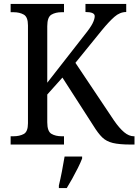

<svg xmlns="http://www.w3.org/2000/svg" viewBox="-20 -734 703 975"><path d="M34 0V-42H48Q79 -42 100.5 -53.5Q122 -65 122 -108V-605Q122 -648 100.5 -660Q79 -672 49 -672H34V-714H305V-672H293Q262 -672 241 -659.5Q220 -647 220 -601V-314L409 -556Q439 -593 450 -615Q461 -637 461 -652Q461 -673 414 -673V-714H621V-673Q589 -673 561 -648.5Q533 -624 497 -580L363 -415L559 -122Q586 -83 610.5 -62.5Q635 -42 660 -42H663V0H644Q586 0 553 -8Q520 -16 499 -36.5Q478 -57 454 -96L297 -340L220 -254V-113Q220 -67 241 -54.5Q262 -42 294 -42H305V0ZM279 208Q287 175 294.5 136Q302 97 308 61H397V71Q389 92 375.5 119Q362 146 347 173Q332 200 319 221H279Z"/></svg>

Font: Noto Serif Hebrew SemiCondensed
Style: Regular
Weight: 400
Width: 4
Designer: Monotype Design Team
Foundry: Monotype Imaging Inc.
Version: Version 2.004; ttfautohint (v1.8.4.7-5d5b)